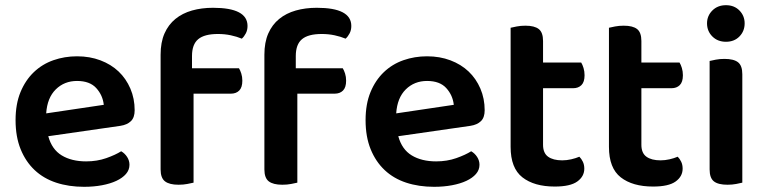

<svg xmlns="http://www.w3.org/2000/svg" viewBox="-20 -705 2949 740"><path d="M166 -180Q180 -129 218 -106Q256 -83 312 -83Q354 -83 389.5 -95.5Q425 -108 447 -122Q461 -114 470 -100Q479 -86 479 -70Q479 -50 465.5 -34.5Q452 -19 428.5 -8Q405 3 373 9Q341 15 304 15Q245 15 196.5 -1Q148 -17 113.5 -49.5Q79 -82 59.5 -130Q40 -178 40 -242Q40 -304 59 -350Q78 -396 110.5 -427Q143 -458 186 -473Q229 -488 277 -488Q326 -488 367 -472.5Q408 -457 437 -429.5Q466 -402 482.5 -363.5Q499 -325 499 -280Q499 -252 484.5 -238Q470 -224 444 -220ZM277 -393Q228 -393 195 -360.5Q162 -328 158 -268L380 -301Q376 -338 351 -365.5Q326 -393 277 -393Z M720 -442H901Q906 -434 910 -421.5Q914 -409 914 -394Q914 -368 902 -356Q890 -344 870 -344H726V-1Q717 1 702 4Q687 7 668 7Q633 7 616 -6Q599 -19 599 -52V-494Q599 -542 614 -576Q629 -610 656 -632Q683 -654 720 -664.5Q757 -675 801 -675Q934 -675 934 -605Q934 -589 927.5 -576.5Q921 -564 912 -556Q893 -564 869.5 -569Q846 -574 820 -574Q768 -574 744 -554Q720 -534 720 -489ZM1120 -442H1301Q1306 -434 1310 -421.5Q1314 -409 1314 -394Q1314 -368 1302 -356Q1290 -344 1270 -344H1126V-1Q1117 1 1102 4Q1087 7 1068 7Q1033 7 1016 -6Q999 -19 999 -52V-494Q999 -542 1014 -576Q1029 -610 1056 -632Q1083 -654 1120 -664.5Q1157 -675 1201 -675Q1334 -675 1334 -605Q1334 -589 1327.5 -576.5Q1321 -564 1312 -556Q1293 -564 1269.5 -569Q1246 -574 1220 -574Q1168 -574 1144 -554Q1120 -534 1120 -489Z M1515 -180Q1529 -129 1567 -106Q1605 -83 1661 -83Q1703 -83 1738.5 -95.5Q1774 -108 1796 -122Q1810 -114 1819 -100Q1828 -86 1828 -70Q1828 -50 1814.5 -34.5Q1801 -19 1777.5 -8Q1754 3 1722 9Q1690 15 1653 15Q1594 15 1545.5 -1Q1497 -17 1462.5 -49.5Q1428 -82 1408.5 -130Q1389 -178 1389 -242Q1389 -304 1408 -350Q1427 -396 1459.5 -427Q1492 -458 1535 -473Q1578 -488 1626 -488Q1675 -488 1716 -472.5Q1757 -457 1786 -429.5Q1815 -402 1831.5 -363.5Q1848 -325 1848 -280Q1848 -252 1833.5 -238Q1819 -224 1793 -220ZM1626 -393Q1577 -393 1544 -360.5Q1511 -328 1507 -268L1729 -301Q1725 -338 1700 -365.5Q1675 -393 1626 -393Z M2073 -147Q2073 -115 2092.5 -101Q2112 -87 2147 -87Q2164 -87 2181.5 -91Q2199 -95 2213 -101Q2221 -93 2226.5 -81.5Q2232 -70 2232 -55Q2232 -25 2205 -5.5Q2178 14 2118 14Q2039 14 1993.5 -21.5Q1948 -57 1948 -139V-598Q1956 -600 1971.5 -603Q1987 -606 2005 -606Q2040 -606 2056.5 -593Q2073 -580 2073 -547V-464H2220Q2225 -456 2229 -443Q2233 -430 2233 -415Q2233 -389 2221 -377Q2209 -365 2189 -365H2073V-147Z M2452 -147Q2452 -115 2471.5 -101Q2491 -87 2526 -87Q2543 -87 2560.5 -91Q2578 -95 2592 -101Q2600 -93 2605.5 -81.5Q2611 -70 2611 -55Q2611 -25 2584 -5.5Q2557 14 2497 14Q2418 14 2372.5 -21.5Q2327 -57 2327 -139V-598Q2335 -600 2350.5 -603Q2366 -606 2384 -606Q2419 -606 2435.5 -593Q2452 -580 2452 -547V-464H2599Q2604 -456 2608 -443Q2612 -430 2612 -415Q2612 -389 2600 -377Q2588 -365 2568 -365H2452V-147Z M2715 -470Q2723 -472 2738.5 -475Q2754 -478 2772 -478Q2808 -478 2824.5 -465Q2841 -452 2841 -419V-1Q2833 1 2817.5 4Q2802 7 2784 7Q2748 7 2731.5 -6Q2715 -19 2715 -52ZM2705 -615Q2705 -644 2725.5 -664.5Q2746 -685 2778 -685Q2810 -685 2830 -664.5Q2850 -644 2850 -615Q2850 -585 2830 -564.5Q2810 -544 2778 -544Q2746 -544 2725.5 -564.5Q2705 -585 2705 -615Z"/></svg>

Font: Baloo Thambi 2 SemiBold
Style: Regular
Weight: 600
Designer: Aadarsh Rajan and Ek Type
Foundry: Ek Type
Version: Version 1.640;hotconv 1.0.111;makeotfexe 2.5.65597; ttfautoh